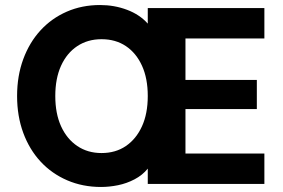

<svg xmlns="http://www.w3.org/2000/svg" viewBox="-20 -732 1127 764"><path d="M382 12Q309 12 247.5 -14.5Q186 -41 141.5 -89Q97 -137 72.5 -203.5Q48 -270 48 -350Q48 -430 72.5 -496.5Q97 -563 141 -611Q185 -659 245.5 -685.5Q306 -712 378 -712Q435 -712 485.5 -693Q536 -674 568 -638V-700H1032V-579H718V-414H1002V-298H718V-121H1032V0H568V-61Q547 -35 515.5 -18.5Q484 -2 449.5 5Q415 12 382 12ZM384 -123Q440 -123 481 -151Q522 -179 545 -229.5Q568 -280 568 -350Q568 -420 545 -470.5Q522 -521 481 -548.5Q440 -576 384 -576Q329 -576 287.5 -548.5Q246 -521 223 -470.5Q200 -420 200 -350Q200 -280 223 -229.5Q246 -179 287.5 -151Q329 -123 384 -123Z"/></svg>

Font: DM Sans 10pt Black
Style: Regular
Weight: 900
Version: Version 4.004;gftools[0.9.30]